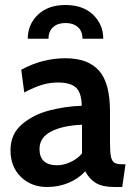

<svg xmlns="http://www.w3.org/2000/svg" viewBox="-20 -738 531 768"><path d="M22 -137Q22 -202 68 -241Q114 -280 178.5 -296.5Q243 -313 307 -315Q306 -367 284 -387.5Q262 -408 211 -408Q179 -408 147.5 -398.5Q116 -389 77 -368L65 -459Q149 -505 242 -505Q332 -505 376 -455.5Q420 -406 420 -292V-169Q420 -130 423.5 -112.5Q427 -95 436.5 -88Q446 -81 468 -81H482L469 10H438Q390 10 363.5 -6Q337 -22 321 -53Q295 -24 255 -7Q215 10 169 10Q105 10 63.5 -30.5Q22 -71 22 -137ZM308 -124V-239Q231 -236 184.5 -212Q138 -188 138 -142Q138 -77 209 -77Q234 -77 261.5 -89.5Q289 -102 308 -124ZM393 -583H310Q310 -613 291.5 -629.5Q273 -646 242 -646Q211 -646 192.5 -629.5Q174 -613 174 -583H91Q91 -640 131.5 -679Q172 -718 242 -718Q312 -718 352.5 -679Q393 -640 393 -583Z"/></svg>

Font: Cabin SemiBold
Style: Regular
Weight: 600
Designer: Pablo Impallari
Foundry: Pablo Impallari. http://www.impallari.com Igino Marini. http://www.ikern.com
Version: Version 2.200